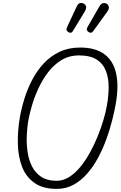

<svg xmlns="http://www.w3.org/2000/svg" viewBox="-20 -1245 802 1268"><path d="M354.5 2.5Q262.5 2.5 206.8 -37.5Q151 -77.5 125.2 -145Q99.5 -212.5 97.8 -296.8Q96 -381 111 -469.5Q121.5 -529.5 141.5 -594Q161.5 -658.5 193 -718.5Q224.5 -778.5 269.2 -826.5Q314 -874.5 373.5 -902.8Q433 -931 509 -931Q610.5 -931 669.8 -886.8Q729 -842.5 747.2 -758.8Q765.5 -675 744 -556.5Q735.5 -508.5 720.5 -449.2Q705.5 -390 682.8 -327Q660 -264 628.8 -205.2Q597.5 -146.5 557 -99.8Q516.5 -53 466.2 -25.2Q416 2.5 354.5 2.5ZM168.5 -457Q159 -405.5 156.8 -349Q154.5 -292.5 162.5 -239.5Q170.5 -186.5 192.5 -144Q214.5 -101.5 253.8 -76.2Q293 -51 353.5 -51Q397.5 -51 437 -76Q476.5 -101 511 -143.2Q545.5 -185.5 574.2 -237.8Q603 -290 625.5 -345.8Q648 -401.5 663.2 -453.2Q678.5 -505 685.5 -545.5Q697 -608 697.5 -667.5Q698 -727 680.2 -774.8Q662.5 -822.5 619.8 -850.8Q577 -879 502 -879Q436.5 -879 385.8 -848Q335 -817 297.2 -767.2Q259.5 -717.5 233.2 -660.2Q207 -603 191.2 -549Q175.5 -495 168.5 -457ZM566.5 -1032.5Q558.5 -1038 554.5 -1045.2Q550.5 -1052.5 559 -1068L636 -1202Q648.5 -1224 663.8 -1224.8Q679 -1225.5 688 -1218Q699.5 -1207 699 -1194.2Q698.5 -1181.5 690 -1170L597.5 -1042Q589 -1029.5 581.2 -1029Q573.5 -1028.5 566.5 -1032.5ZM432 -1032.5Q423.5 -1038 420 -1044.8Q416.5 -1051.5 424 -1068L486.5 -1202Q497 -1225 513.2 -1225.2Q529.5 -1225.5 538.5 -1217.5Q550 -1207 549 -1194.8Q548 -1182.5 540.5 -1170L462.5 -1042Q454.5 -1028.5 446.5 -1028.5Q438.5 -1028.5 432 -1032.5Z"/></svg>

Font: Edu VIC WA NT Hand Pre
Style: Regular
Weight: 400
Designer: Tina and Corey Anderson, Eben Sorkin, Mirko Velimirovic
Foundry: Google for Education
Version: Version 1.000